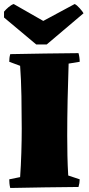

<svg xmlns="http://www.w3.org/2000/svg" viewBox="-21 -929 441 954"><path d="M30 5Q27 -6 26 -17Q25 -28 25 -38L79 -49Q83 -105 85 -170Q87 -235 87 -290Q87 -367 85.5 -451Q84 -535 79 -602L25 -622Q25 -632 26 -641Q27 -650 30 -660Q115 -662 199.5 -663Q284 -664 369 -665Q375 -644 375 -622L320 -613Q317 -530 315 -435Q313 -340 313 -255Q313 -204 314 -155.5Q315 -107 318 -57L375 -38Q375 -20 369 0Q284 1 199.5 2Q115 3 30 5ZM159 -708 -1 -842V-871Q8 -882 21.5 -893.5Q35 -905 47 -909L194 -825L350 -909Q361 -904 375.5 -887.5Q390 -871 394 -863L211 -708Z"/></svg>

Font: Labrada Black
Style: Regular
Weight: 900
Designer: Mercedes Jáuregui
Foundry: Omnibus-Type Team
Version: Version 1.000; ttfautohint (v1.8.4.7-5d5b)